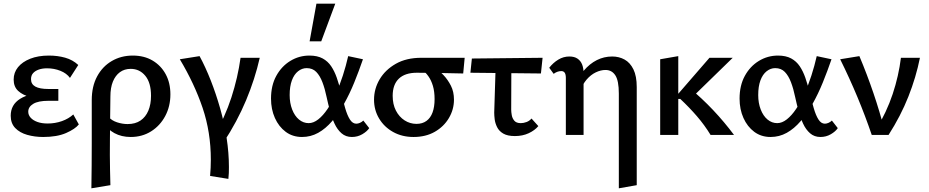

<svg xmlns="http://www.w3.org/2000/svg" viewBox="-20 -731 5033 1040"><path d="M214 11Q168 11 127.5 -0.5Q87 -12 62.5 -37.5Q38 -63 38 -104Q38 -164 89.5 -196Q141 -228 230 -228V-196Q182 -196 142.5 -206Q103 -216 78.5 -238.5Q54 -261 54 -300Q54 -338 77.5 -367Q101 -396 144 -413Q187 -430 245 -430Q292 -430 333 -418.5Q374 -407 404 -379L359 -309Q341 -334 307 -347.5Q273 -361 235 -361Q209 -361 189.5 -354Q170 -347 159 -334.5Q148 -322 148 -302Q148 -275 171.5 -262Q195 -249 242 -249H296V-185H242Q187 -185 160 -168.5Q133 -152 133 -126Q133 -108 146 -93.5Q159 -79 182.5 -70.5Q206 -62 238 -62Q279 -62 315.5 -75Q352 -88 377 -111L407 -57Q387 -32 338 -10.5Q289 11 214 11Z M475 289Q476 227 476.5 165.5Q477 104 477 44Q477 -16 477 -74.5Q477 -133 477 -189Q477 -263 506 -317Q535 -371 585.5 -400.5Q636 -430 699 -430Q761 -430 806.5 -403Q852 -376 877.5 -329Q903 -282 903 -220Q903 -155 875 -102.5Q847 -50 798.5 -19.5Q750 11 688 11Q638 11 599.5 -10Q561 -31 544 -66L569 -97Q585 -78 614 -68.5Q643 -59 671 -59Q713 -59 741 -78Q769 -97 783.5 -131.5Q798 -166 798 -212Q798 -283 767 -320.5Q736 -358 688 -358Q654 -358 629.5 -340Q605 -322 591.5 -289Q578 -256 578 -208Q577 -137 576.5 -81Q576 -25 575.5 21Q575 67 575 108Q575 149 576 188.5Q577 228 578 272Z M1217 238 1118 222Q1120 200 1121 178Q1122 156 1122 134Q1122 -15 1077.5 -146.5Q1033 -278 954 -410L1061 -427Q1093 -368 1121.5 -295.5Q1150 -223 1172.5 -144Q1195 -65 1207.5 16Q1220 97 1220 174Q1220 190 1219.5 206Q1219 222 1217 238ZM1283 -418H1387Q1361 -303 1313 -188Q1265 -73 1191 40L1138 9Q1199 -97 1233.5 -203.5Q1268 -310 1283 -418Z M1616 11Q1565 11 1527.5 -17Q1490 -45 1469 -92Q1448 -139 1448 -197Q1448 -268 1476.5 -320Q1505 -372 1552.5 -401Q1600 -430 1656 -430Q1699 -430 1727.5 -414.5Q1756 -399 1774 -372Q1792 -345 1804 -310.5Q1816 -276 1825 -239Q1838 -186 1849.5 -146Q1861 -106 1875.5 -83.5Q1890 -61 1910 -61Q1919 -61 1929.5 -65.5Q1940 -70 1948 -78L1980 -37Q1968 -19 1942.5 -4Q1917 11 1886 11Q1853 11 1830 -9Q1807 -29 1792 -61.5Q1777 -94 1767 -131.5Q1757 -169 1749 -206Q1740 -250 1726.5 -285.5Q1713 -321 1693 -341.5Q1673 -362 1641 -362Q1616 -362 1594.5 -345Q1573 -328 1561 -295.5Q1549 -263 1549 -216Q1549 -173 1562.5 -138Q1576 -103 1599.5 -83.5Q1623 -64 1652 -64Q1678 -64 1704 -84.5Q1730 -105 1754 -140.5Q1778 -176 1799 -222.5Q1820 -269 1837 -321.5Q1854 -374 1866 -427L1946 -410Q1924 -346 1899 -284.5Q1874 -223 1844 -169.5Q1814 -116 1779 -75Q1744 -34 1703.5 -11.5Q1663 11 1616 11ZM1657 -507 1694 -711H1796L1720 -507Z M2220 11Q2158 11 2109.5 -16Q2061 -43 2033.5 -89Q2006 -135 2006 -191Q2006 -250 2036.5 -301.5Q2067 -353 2124 -385.5Q2181 -418 2262 -418H2497L2489 -333Q2427 -334 2367.5 -335.5Q2308 -337 2238 -337Q2174 -337 2140.5 -305Q2107 -273 2107 -212Q2107 -166 2124.5 -132Q2142 -98 2171.5 -79Q2201 -60 2236 -60Q2268 -60 2290 -76Q2312 -92 2323 -122Q2334 -152 2334 -194Q2334 -235 2325 -265.5Q2316 -296 2300 -318.5Q2284 -341 2262 -357L2337 -366Q2359 -349 2382.5 -324Q2406 -299 2422.5 -266.5Q2439 -234 2439 -191Q2439 -138 2411.5 -91.5Q2384 -45 2335 -17Q2286 11 2220 11Z M2528 -337 2536 -414 2919 -418 2910 -333ZM2657 -121 2666 -410H2750L2749 -137Q2749 -125 2752 -107.5Q2755 -90 2766 -77Q2777 -64 2801 -64Q2816 -64 2832 -70Q2848 -76 2859 -89L2896 -48Q2877 -25 2844 -9.5Q2811 6 2769 6Q2729 6 2706 -7.5Q2683 -21 2672.5 -42.5Q2662 -64 2659.5 -85Q2657 -106 2657 -121Z M3332 289V-224Q3332 -294 3313 -323Q3294 -352 3260 -352Q3234 -352 3207 -339Q3180 -326 3157.5 -300Q3135 -274 3122 -234L3082 -251Q3109 -309 3141.5 -347.5Q3174 -386 3213 -405.5Q3252 -425 3296 -425Q3333 -425 3363 -408.5Q3393 -392 3411 -355.5Q3429 -319 3429 -259V272ZM3045 0V-310Q3045 -319 3043 -327.5Q3041 -336 3035.5 -341Q3030 -346 3021 -346Q3009 -346 2998.5 -342Q2988 -338 2979 -331L2955 -364Q2976 -391 3004 -408Q3032 -425 3064 -425Q3091 -425 3108 -413.5Q3125 -402 3133 -382Q3141 -362 3141 -334V0Z M3829 0Q3796 -54 3755 -101.5Q3714 -149 3665 -195H3647V-215L3823 -418H3949L3714 -189V-255Q3782 -199 3842.5 -135Q3903 -71 3956 0ZM3556 0V-410L3654 -427V0Z M4154 11Q4103 11 4065.5 -17Q4028 -45 4007 -92Q3986 -139 3986 -197Q3986 -268 4014.5 -320Q4043 -372 4090.5 -401Q4138 -430 4194 -430Q4237 -430 4265.5 -414.5Q4294 -399 4312 -372Q4330 -345 4342 -310.5Q4354 -276 4363 -239Q4376 -186 4387.5 -146Q4399 -106 4413.5 -83.5Q4428 -61 4448 -61Q4457 -61 4467.5 -65.5Q4478 -70 4486 -78L4518 -37Q4506 -19 4480.5 -4Q4455 11 4424 11Q4391 11 4368 -9Q4345 -29 4330 -61.5Q4315 -94 4305 -131.5Q4295 -169 4287 -206Q4278 -250 4264.5 -285.5Q4251 -321 4231 -341.5Q4211 -362 4179 -362Q4154 -362 4132.5 -345Q4111 -328 4099 -295.5Q4087 -263 4087 -216Q4087 -173 4100.5 -138Q4114 -103 4137.5 -83.5Q4161 -64 4190 -64Q4216 -64 4242 -84.5Q4268 -105 4292 -140.5Q4316 -176 4337 -222.5Q4358 -269 4375 -321.5Q4392 -374 4404 -427L4484 -410Q4462 -346 4437 -284.5Q4412 -223 4382 -169.5Q4352 -116 4317 -75Q4282 -34 4241.5 -11.5Q4201 11 4154 11Z M4702 0Q4667 -103 4624.5 -205Q4582 -307 4531 -410L4635 -427Q4677 -327 4711 -227Q4745 -127 4771 -27H4724Q4783 -124 4815.5 -222Q4848 -320 4860 -418H4963Q4942 -313 4900.5 -208Q4859 -103 4793 0Z"/></svg>

Font: Ysabeau SemiBold
Style: Regular
Weight: 600
Designer: Christian Thalmann (Catharsis Fonts)
Version: Version 2.000;gftools[0.9.27.dev2+g8671c4b]